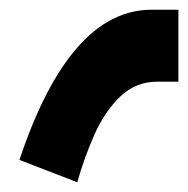

<svg xmlns="http://www.w3.org/2000/svg" viewBox="-20 -168 387 395"><path d="M347 0H304Q259 0 227 31Q195 62 174 109.5Q153 157 139 207L20 161Q123 -148 292 -148H347Z"/></svg>

Font: Noto Kufi Arabic Black
Style: Regular
Weight: 900
Designer: Monotype Design Team, David Williams, Khaled Hosny
Foundry: Google LLC
Version: Version 2.109; ttfautohint (v1.8.4.7-5d5b)